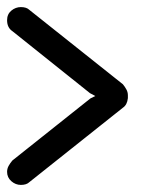

<svg xmlns="http://www.w3.org/2000/svg" viewBox="-20 -552 421 542"><path d="M341 -275Q339 -256 327 -248L63 -38Q55 -30 39 -30Q24 -30 12 -40.5Q0 -51 0 -67Q0 -76 4.5 -84Q9 -92 15 -99L235 -274L249 -281L234 -289L15 -464Q0 -474 0 -495Q0 -512 12 -522Q24 -532 39 -532Q55 -532 63 -524Q129 -472 195 -419Q261 -366 327 -314Q332 -308 336.5 -300Q341 -292 341 -283Z"/></svg>

Font: VDS Compensated
Style: Light
Weight: 300
Designer: artmaker
Foundry: artmaker
Version: Version 1.000 2012 initial release